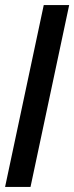

<svg xmlns="http://www.w3.org/2000/svg" viewBox="-28 -735 292 755"><path d="M-8 0 144 -715H244L92 0Z"/></svg>

Font: Radio Canada Big
Style: Italic
Weight: 400
Italic angle: -12°
Designer: Étienne Aubert Bonn
Foundry: Coppers and Brasses
Version: Version 1.001